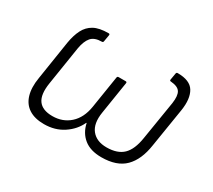

<svg xmlns="http://www.w3.org/2000/svg" viewBox="-103 -681 972 878"><g transform="rotate(30 383.0 -242.0)"><path d="M200 12Q151 12 120 -8Q89 -28 77.5 -66.5Q66 -105 75 -159L107 -364Q114 -406 129 -435.5Q144 -465 172 -480.5Q200 -496 249 -496Q256 -496 255 -489L249 -454Q248 -447 242 -447Q203 -447 185.5 -426.5Q168 -406 161 -365L129 -162Q119 -99 140.5 -69Q162 -39 215 -39Q269 -39 306.5 -72.5Q344 -106 354 -168L381 -338Q382 -345 389 -345H426Q433 -345 432 -338L405 -167Q395 -105 421.5 -72Q448 -39 501 -39Q558 -39 588 -68Q618 -97 628 -162L661 -365Q667 -406 655.5 -425Q644 -444 606 -447Q599 -447 600 -454L606 -489Q607 -496 614 -496Q679 -496 701 -459.5Q723 -423 713 -358L680 -153Q668 -72 626 -30Q584 12 503 12Q445 12 411 -15.5Q377 -43 367 -90H365Q345 -46 301.5 -17Q258 12 200 12Z"/></g></svg>

Font: Sofia Sans Light
Style: Italic
Weight: 300
Italic angle: -9°
Version: Version 4.100-B